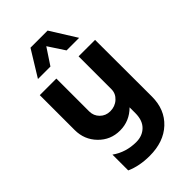

<svg xmlns="http://www.w3.org/2000/svg" viewBox="-293 -847 1196 1196"><g transform="rotate(-45 304.5 -249.0)"><path d="M305.2 -687 233.9 -579.1H124L229 -750H379.9L486.8 -579.1H376ZM547.9 -500 548.8 0Q548.8 114.3 475.1 183.1Q401.4 252 277.8 252Q188 252 119.1 221.2V82Q188.5 131.8 279.8 131.8Q334 131.8 368.4 97.9Q402.8 64 402.8 0V-50.8Q342.3 9.8 258.8 9.8Q175.8 9.8 118.4 -49.1Q61 -107.9 61 -192.9V-500H207V-210.9Q207 -171.9 234.1 -145Q261.2 -118.2 300.8 -118.2Q343.3 -118.2 373 -145.3Q402.8 -172.4 402.8 -210.9V-500Z"/></g></svg>

Font: Orkney
Style: Bold
Weight: 700
Designer: Samuel Oakes and Alfredo Marco Pradil
Foundry: Alfredo Marco Pradil
Version: 1.0